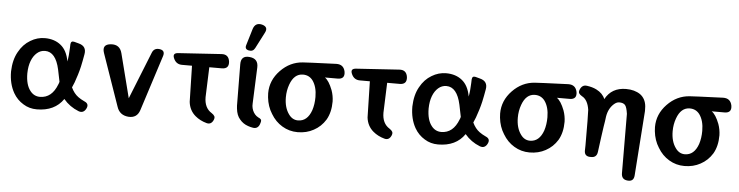

<svg xmlns="http://www.w3.org/2000/svg" viewBox="-55 -1120 6044 1570"><g transform="rotate(5 2967.5 -335.5)"><path d="M265 11Q203 11 154 -20Q102 -51 71 -105Q29 -179 29 -280Q32 -376 69 -441Q105 -507 163 -541Q219 -575 281 -575Q360 -575 412 -533Q465 -491 481 -401Q483 -411 484.5 -423.5Q486 -436 488 -451Q489 -466 490 -481.5Q491 -497 492 -514L493 -543Q495 -573 523 -566L560 -556Q627 -539 615 -472Q610 -443 605 -417.5Q600 -392 595 -369Q587 -334 576.5 -300.5Q566 -267 555 -236L537 -193Q560 -144 596 -118Q616 -103 648 -88Q689 -71 670 -32Q660 -11 644 -3.5Q628 4 607 -4Q533 -33 483 -93Q412 11 265 11ZM282 -93Q380 -93 424 -209Q425 -214 428 -219L431 -230L411 -328Q380 -471 292 -471Q255 -471 226 -446Q197 -421 180.5 -378Q164 -335 163 -276Q163 -181 203 -132Q234 -93 282 -93Z M1017 6Q944 0 922 -68L773 -496Q749 -566 823 -572Q897 -578 915 -506L1007 -145L1161 -530Q1177 -574 1225 -567Q1270 -560 1257 -515L1110 -57Q1088 11 1017 6Z M1659 2Q1604 -13 1565 -46Q1514 -89 1506 -159Q1505 -161 1499 -455H1417Q1369 -455 1349 -500Q1328 -545 1378 -548L1731 -571Q1790 -575 1798 -515Q1804 -455 1744 -455H1641L1632 -209Q1632 -120 1693 -83Q1710 -72 1716.5 -60Q1723 -48 1715 -29Q1697 12 1659 2Z M2041 7Q2030 5 2019 2.5Q2008 0 1998 -4Q1957 -18 1930 -51Q1902 -82 1896 -138L1894 -162L1891 -501Q1890 -575 1963 -567Q2035 -560 2032 -487L2020 -190V-171Q2024 -131 2048 -103Q2059 -90 2076 -81Q2091 -75 2097.5 -67Q2104 -59 2099 -42L2096 -32Q2090 -11 2076 -0.5Q2062 10 2041 7ZM1951 -620Q1915 -627 1926 -662L1967 -798Q1985 -853 2040 -840Q2096 -825 2069 -775L2001 -643Q1985 -613 1951 -620Z M2406 11Q2337 11 2279 -24Q2222 -58 2186 -119Q2149 -177 2141 -252L2139 -286Q2139 -392 2217 -473Q2295 -554 2400 -561Q2415 -563 2674 -573Q2734 -574 2746 -515Q2756 -454 2695 -454H2590Q2624 -431 2653 -356Q2669 -311 2670 -264Q2670 -175 2634 -113Q2597 -53 2537 -21Q2479 11 2406 11ZM2401 -85Q2478 -85 2511 -179Q2527 -228 2527 -288Q2527 -372 2490 -423Q2460 -462 2410 -462Q2337 -462 2304 -370Q2286 -320 2286 -265Q2286 -180 2325 -127Q2355 -85 2401 -85Z M3119 2Q3064 -13 3025 -46Q2974 -89 2966 -159Q2965 -161 2959 -455H2877Q2829 -455 2809 -500Q2788 -545 2838 -548L3191 -571Q3250 -575 3258 -515Q3264 -455 3204 -455H3101L3092 -209Q3092 -120 3153 -83Q3170 -72 3176.5 -60Q3183 -48 3175 -29Q3157 12 3119 2Z M3559 11Q3497 11 3448 -20Q3396 -51 3365 -105Q3323 -179 3323 -280Q3326 -376 3363 -441Q3399 -507 3457 -541Q3513 -575 3575 -575Q3654 -575 3706 -533Q3759 -491 3775 -401Q3777 -411 3778.5 -423.5Q3780 -436 3782 -451Q3783 -466 3784 -481.5Q3785 -497 3786 -514L3787 -543Q3789 -573 3817 -566L3854 -556Q3921 -539 3909 -472Q3904 -443 3899 -417.5Q3894 -392 3889 -369Q3881 -334 3870.5 -300.5Q3860 -267 3849 -236L3831 -193Q3854 -144 3890 -118Q3910 -103 3942 -88Q3983 -71 3964 -32Q3954 -11 3938 -3.5Q3922 4 3901 -4Q3827 -33 3777 -93Q3706 11 3559 11ZM3576 -93Q3674 -93 3718 -209Q3719 -214 3722 -219L3725 -230L3705 -328Q3674 -471 3586 -471Q3549 -471 3520 -446Q3491 -421 3474.5 -378Q3458 -335 3457 -276Q3457 -181 3497 -132Q3528 -93 3576 -93Z M4310 11Q4241 11 4183 -24Q4126 -58 4090 -119Q4053 -177 4045 -252L4043 -286Q4043 -392 4121 -473Q4199 -554 4304 -561Q4319 -563 4578 -573Q4638 -574 4650 -515Q4660 -454 4599 -454H4494Q4528 -431 4557 -356Q4573 -311 4574 -264Q4574 -175 4538 -113Q4501 -53 4441 -21Q4383 11 4310 11ZM4305 -85Q4382 -85 4415 -179Q4431 -228 4431 -288Q4431 -372 4394 -423Q4364 -462 4314 -462Q4241 -462 4208 -370Q4190 -320 4190 -265Q4190 -180 4229 -127Q4259 -85 4305 -85Z M5129 170Q5078 166 5078 114L5076 -373Q5068 -428 5054 -444Q5039 -461 5006 -461Q4985 -461 4964 -443Q4919 -404 4908 -336Q4904 -300 4896 -255Q4891 -220 4883.5 -167Q4876 -114 4867 -43Q4861 7 4811 4H4803Q4760 1 4760 -43Q4760 -54 4760.5 -64.5Q4761 -75 4761 -86Q4761 -338 4758 -378Q4746 -460 4697 -485Q4680 -495 4673 -506Q4666 -517 4674 -537Q4682 -557 4696 -566.5Q4710 -576 4731 -573Q4753 -570 4772.5 -564.5Q4792 -559 4810 -550Q4863 -523 4881 -477Q4934 -575 5052 -575Q5122 -575 5169 -543Q5214 -510 5220 -447L5221 -418V-406L5183 124Q5179 175 5129 170Z M5581 11Q5512 11 5454 -24Q5397 -58 5361 -119Q5324 -177 5316 -252L5314 -286Q5314 -392 5392 -473Q5470 -554 5575 -561Q5590 -563 5849 -573Q5909 -574 5921 -515Q5931 -454 5870 -454H5765Q5799 -431 5828 -356Q5844 -311 5845 -264Q5845 -175 5809 -113Q5772 -53 5712 -21Q5654 11 5581 11ZM5576 -85Q5653 -85 5686 -179Q5702 -228 5702 -288Q5702 -372 5665 -423Q5635 -462 5585 -462Q5512 -462 5479 -370Q5461 -320 5461 -265Q5461 -180 5500 -127Q5530 -85 5576 -85Z"/></g></svg>

Font: MaokenZhuyuanTi
Style: Regular
Weight: 400
Designer: Fontworks Inc & LongZhuTi team: ZERO子、时光羊、荆南、频凡、刘鹏、Little White Dog、帆影Magmeta、奈白不弍、白日月球、ChaoTawei、雨三（排名不分先后）
Version: Version 1.000; 20230222